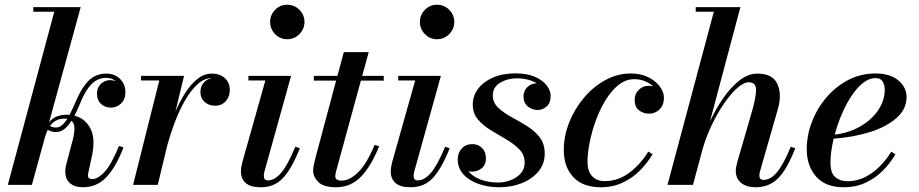

<svg xmlns="http://www.w3.org/2000/svg" viewBox="-20 -780 3875 810"><path d="M501 -158Q468 -73 427.8 -31.5Q387.5 10 330 10Q295 10 275.2 -7.2Q255.5 -24.5 255.5 -57Q255.5 -65 257 -74.2Q258.5 -83.5 261 -91.5L274.5 -143.5Q280 -164 286.8 -189.2Q293.5 -214.5 294 -236.8Q294.5 -259 281.5 -270.5Q268.5 -249.5 252.5 -236.2Q236.5 -223 216 -223Q196.5 -223 181.5 -232.5Q178 -225 175 -216.8Q172 -208.5 169.5 -200.5L114.5 0H13L209 -730.5H120.5V-750H320.5L187 -264Q202.5 -283 221.5 -289.5Q240.5 -296 261.5 -296Q267.5 -296 273.5 -295.5Q281 -310 288.5 -326.5Q296 -343 303.5 -360.5Q325.5 -411.5 354.8 -440.5Q384 -469.5 428 -469.5Q464 -469.5 486.5 -447Q509 -424.5 509 -390.5Q509 -361 490.8 -343.5Q472.5 -326 448 -326Q423 -326 406 -341.8Q389 -357.5 389 -385.5Q389 -409.5 405.2 -425.8Q421.5 -442 445 -442Q456.5 -442 469 -437Q453 -451.5 427.5 -451.5Q393.5 -451.5 368.2 -427.2Q343 -403 323.5 -356.5Q316.5 -340 309.2 -323.5Q302 -307 294 -292Q337.5 -281.5 360.2 -240.5Q383 -199.5 369 -127.5L352.5 -51Q351 -45 351 -40Q351 -24.5 368.5 -24.5Q394 -24.5 422.8 -56.8Q451.5 -89 482 -164.5ZM253 -279.5Q230 -279.5 215.2 -270.8Q200.5 -262 191 -249Q200.5 -242 216 -242Q230 -242 241.8 -252Q253.5 -262 264 -278.5Q258.5 -279.5 253 -279.5Z M652 -440.5H575V-460H756.5L720 -309Q739 -353 762.5 -389.5Q786 -426 814 -447.8Q842 -469.5 874 -469.5Q908 -469.5 928.8 -450.2Q949.5 -431 949.5 -400.5Q949.5 -372.5 932.5 -353.2Q915.5 -334 887.5 -334Q861 -334 843.2 -350Q825.5 -366 825.5 -392.5Q825.5 -414.5 838.8 -430.5Q852 -446.5 874.5 -450.5H874Q841 -450.5 812 -423.5Q783 -396.5 758.8 -353.2Q734.5 -310 716.2 -261Q698 -212 686 -168L645.5 0H541.5Z M1119.5 -687.5Q1119.5 -717 1140.5 -738.5Q1161.5 -760 1191.5 -760Q1222 -760 1243.2 -738.5Q1264.5 -717 1264.5 -687.5Q1264.5 -658 1243.2 -636.2Q1222 -614.5 1191.5 -614.5Q1161.5 -614.5 1140.5 -636.2Q1119.5 -658 1119.5 -687.5ZM1245 -154.5Q1210.5 -68 1174 -29Q1137.5 10 1080 10Q1036.5 10 1016.5 -8Q996.5 -26 996.5 -56Q996.5 -66.5 998.2 -76.2Q1000 -86 1002 -94.5L1099.5 -440.5H1028V-460H1208L1095 -54Q1093 -46 1093 -37.5Q1093 -19 1110.5 -19Q1138.5 -19 1165.8 -50.5Q1193 -82 1226 -161Z M1579.5 -163Q1545.5 -78.5 1502.5 -34.2Q1459.5 10 1397.5 10Q1345 10 1323 -12Q1301 -34 1301 -60.5Q1301 -70.5 1304.2 -86Q1307.5 -101.5 1311.5 -116.5L1398 -440H1304V-460H1403.5L1430.5 -560H1535.5L1508 -460H1599V-440H1502.5L1399 -61.5Q1397.5 -56 1396 -49.2Q1394.5 -42.5 1394.5 -36Q1394.5 -18 1421 -18Q1455.5 -18 1491.8 -54Q1528 -90 1560.5 -169Z M1751.5 -687.5Q1751.5 -717 1772.5 -738.5Q1793.5 -760 1823.5 -760Q1854 -760 1875.2 -738.5Q1896.5 -717 1896.5 -687.5Q1896.5 -658 1875.2 -636.2Q1854 -614.5 1823.5 -614.5Q1793.5 -614.5 1772.5 -636.2Q1751.5 -658 1751.5 -687.5ZM1877 -154.5Q1842.5 -68 1806 -29Q1769.5 10 1712 10Q1668.5 10 1648.5 -8Q1628.5 -26 1628.5 -56Q1628.5 -66.5 1630.2 -76.2Q1632 -86 1634 -94.5L1731.5 -440.5H1660V-460H1840L1727 -54Q1725 -46 1725 -37.5Q1725 -19 1742.5 -19Q1770.5 -19 1797.8 -50.5Q1825 -82 1858 -161Z M2278 -132Q2278 -88 2251.2 -56.2Q2224.5 -24.5 2181 -7.2Q2137.5 10 2086.5 10Q2039 10 1999 -4Q1959 -18 1935 -44.5Q1911 -71 1911 -108Q1911 -134 1927.5 -153Q1944 -172 1972.5 -172Q1997.5 -172 2013.8 -155.5Q2030 -139 2030 -112Q2030 -84.5 2012.2 -70.2Q1994.5 -56 1971 -56Q1963.5 -56 1956.5 -57Q1975 -34.5 2008 -22.2Q2041 -10 2081 -10Q2108.5 -10 2134.2 -19.8Q2160 -29.5 2176.8 -48.2Q2193.5 -67 2193.5 -94Q2193.5 -126.5 2171.2 -149.5Q2149 -172.5 2116.5 -191.5Q2084 -210.5 2051.5 -230.2Q2019 -250 1996.8 -275.5Q1974.5 -301 1974.5 -338.5Q1974.5 -376 1997.2 -405.8Q2020 -435.5 2060.2 -453Q2100.5 -470.5 2154 -470.5Q2204 -470.5 2237.2 -455.8Q2270.5 -441 2286.8 -419.2Q2303 -397.5 2303 -375Q2303 -345.5 2286.2 -330.8Q2269.5 -316 2248 -316Q2225 -316 2206.8 -331Q2188.5 -346 2188.5 -374Q2188.5 -395.5 2204 -411.8Q2219.5 -428 2244.5 -428.5Q2229 -438 2207.8 -443.8Q2186.5 -449.5 2160 -449.5Q2121 -449.5 2090 -431Q2059 -412.5 2059 -377.5Q2059 -347.5 2081.2 -326.2Q2103.5 -305 2136 -287.2Q2168.5 -269.5 2201.2 -249.5Q2234 -229.5 2256 -201.8Q2278 -174 2278 -132Z M2733 -129.5Q2711.5 -93 2680.2 -61.2Q2649 -29.5 2607.5 -9.8Q2566 10 2514.5 10Q2438.5 10 2398.5 -33Q2358.5 -76 2358.5 -147Q2358.5 -205.5 2381 -262.8Q2403.5 -320 2443 -367Q2482.5 -414 2533.5 -442Q2584.5 -470 2641 -470Q2684 -470 2715.5 -454Q2747 -438 2764 -414.5Q2781 -391 2781 -367.5Q2781 -337 2762.8 -318.8Q2744.5 -300.5 2718 -300.5Q2694.5 -300.5 2676 -314.5Q2657.5 -328.5 2657.5 -358.5Q2657.5 -384 2674.8 -401Q2692 -418 2715.5 -418Q2726 -418 2735.5 -416Q2720.5 -429.5 2699.8 -437.8Q2679 -446 2655.5 -446Q2620.5 -446 2590.2 -422.2Q2560 -398.5 2535.8 -359.2Q2511.5 -320 2494.2 -273.2Q2477 -226.5 2467.8 -180.2Q2458.5 -134 2458.5 -96.5Q2458.5 -58 2477.8 -37Q2497 -16 2530.5 -16Q2589 -16 2636 -52Q2683 -88 2715 -140.5Z M3152.5 -310.5Q3170 -371.5 3169.5 -402.2Q3169 -433 3138.5 -433Q3119 -433 3093 -411Q3067 -389 3039.2 -350Q3011.5 -311 2986.5 -260.5Q2961.5 -210 2944.5 -153L2903.5 0H2796L2991.5 -730.5H2915V-750H3103.5L2975 -267Q2999.5 -320.5 3031.5 -366.5Q3063.5 -412.5 3100 -441Q3136.5 -469.5 3175.5 -469.5Q3239.5 -469.5 3259.5 -425.8Q3279.5 -382 3261.5 -319.5L3186.5 -58Q3183.5 -48.5 3183.5 -40Q3183.5 -21 3201 -21Q3231 -21 3258.5 -54.2Q3286 -87.5 3316 -161L3335 -154.5Q3300.5 -66 3262.8 -28Q3225 10 3168 10Q3128.5 10 3106.2 -8.8Q3084 -27.5 3084 -59Q3084 -67.5 3086.5 -79.2Q3089 -91 3092.5 -103.5Z M3483.5 -93Q3483.5 -50 3503.8 -32.8Q3524 -15.5 3555 -15.5Q3610 -15.5 3658 -50Q3706 -84.5 3740 -140L3757.5 -129Q3736.5 -92.5 3705.2 -60.8Q3674 -29 3632.5 -9.5Q3591 10 3539 10Q3462.5 10 3423 -35.2Q3383.5 -80.5 3383.5 -150Q3383.5 -209.5 3405.5 -266.5Q3427.5 -323.5 3467 -369.5Q3506.5 -415.5 3559 -442.8Q3611.5 -470 3673 -470Q3735 -470 3769.8 -441Q3804.5 -412 3804.5 -370Q3804.5 -319.5 3762.2 -282.2Q3720 -245 3650.2 -223Q3580.5 -201 3497 -195Q3483.5 -137.5 3483.5 -93ZM3674 -450.5Q3646.5 -450.5 3620.5 -429.8Q3594.5 -409 3571.8 -374.5Q3549 -340 3531 -297.8Q3513 -255.5 3501.5 -212Q3562.5 -219.5 3610.2 -247.2Q3658 -275 3685.2 -315.8Q3712.5 -356.5 3712.5 -402Q3712.5 -421.5 3703.8 -436Q3695 -450.5 3674 -450.5Z"/></svg>

Font: Bodoni* 11pt Medium
Style: Italic
Weight: 500
Italic angle: -13°
Version: Version 2.3